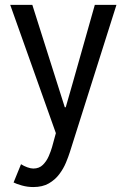

<svg xmlns="http://www.w3.org/2000/svg" viewBox="-20 -547 515 780"><path d="M115.2 212.9Q91.3 212.9 68.8 206.5Q46.4 200.2 35.2 194.3L65.4 120.1Q76.7 127.4 90.8 132.6Q105 137.7 115.2 137.7Q139.2 137.7 154.3 122.6Q169.4 107.4 178.2 86.9Q187 66.4 191.4 50.8L216.8 -42V21.5L21.5 -527.3H111.3L211.9 -210L243.2 -111.3H247.1L275.4 -210L365.2 -527.3H453.1L263.7 71.3Q257.8 89.8 247.8 114Q237.8 138.2 220.9 160.6Q204.1 183.1 178.5 198Q152.8 212.9 115.2 212.9Z"/></svg>

Font: Reddit Sans Condensed
Style: Regular
Weight: 400
Designer: Stephen Hutchings
Foundry: Reddit
Version: Version 1.014